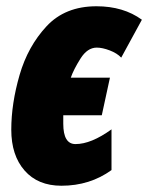

<svg xmlns="http://www.w3.org/2000/svg" viewBox="-20 -583 473 613"><path d="M176 10Q267 10 336 -40V-170Q271 -123 221 -123Q182 -123 182 -188V-215H305L331 -335H206Q215 -361 237 -396Q259 -431 289 -431Q307 -431 330.5 -422Q354 -413 367 -399L433 -520Q374 -563 288 -563Q188 -563 128.5 -499Q69 -435 42.5 -343.5Q16 -252 16 -169Q16 -87 58.5 -38.5Q101 10 176 10Z"/></svg>

Font: Noto Sans Display Condensed Black
Style: Italic
Weight: 900
Width: 3
Italic angle: -192°
Designer: Monotype Design Team
Foundry: Monotype Imaging Inc.
Version: Version 1.900